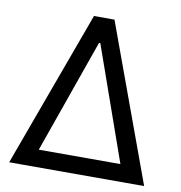

<svg xmlns="http://www.w3.org/2000/svg" viewBox="-80 -781 805 855"><g transform="rotate(10 323.0 -353.5)"><path d="M276.4 -707 17.6 0H627.9L369.1 -707ZM506.8 -78.1H137.7L319.3 -592.8H325.2Z"/></g></svg>

Font: Pretendard Variable
Style: Regular
Weight: 400
Designer: Base glyphs from Inter by Rasmus Andersson; Hangeul glyphs from Noto Sans CJK(Source Han Sans) by Jang Soo-young and Kan
Foundry: Kil Hyung-jin
Version: Version 1.309;Glyphs 3.2 (3225)